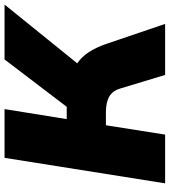

<svg xmlns="http://www.w3.org/2000/svg" viewBox="29 -774 745 843"><g transform="rotate(-90 401.5 -352.5)"><path d="M18 0 130 -705H344L300 -432H354L562 -705H803L545 -386Q574 -366 594 -335Q614 -304 629 -262L718 0H494L435 -195Q425 -230 399.5 -245Q374 -260 330 -260H273L232 0Z"/></g></svg>

Font: Mulish ExtraBlack
Style: Italic
Weight: 1000
Italic angle: -9°
Designer: Vernon Adams
Foundry: Vernon Adams
Version: Version 3.603; ttfautohint (v1.8.3)